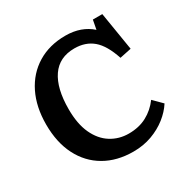

<svg xmlns="http://www.w3.org/2000/svg" viewBox="-162 -870 1031 1039"><g transform="rotate(-30 353.0 -350.5)"><path d="M383 14Q281 14 205 -30Q129 -74 87.5 -155.5Q46 -237 46 -349Q46 -459 86.5 -541Q127 -623 201.5 -668.5Q276 -714 376 -714Q426 -714 466.5 -699.5Q507 -685 538 -657L549 -715H608L647 -476L575 -461Q545 -552 499 -591Q453 -630 384 -630Q289 -630 241 -560Q193 -490 193 -360Q193 -268 221.5 -206.5Q250 -145 299.5 -114Q349 -83 410 -83Q474 -83 522.5 -109Q571 -135 605 -181L658 -128Q633 -89 592.5 -57Q552 -25 499 -5.5Q446 14 383 14Z"/></g></svg>

Font: Literata 12pt SemiBold
Style: Regular
Weight: 600
Designer: Latin by Veronika Burian and Jose Scaglione. Greek by Irene Vlachou. Cyrillic by Vera Evstafieva.
Foundry: TypeTogether
Version: Version 3.002